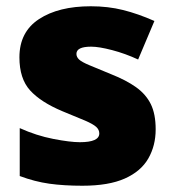

<svg xmlns="http://www.w3.org/2000/svg" viewBox="-20 -583 557 613"><path d="M477 -170Q477 -118 453.5 -77Q430 -36 378.5 -13Q327 10 243 10Q184 10 137.5 3.5Q91 -3 43 -21V-174Q96 -150 150 -139.5Q204 -129 235 -129Q297 -129 297 -157Q297 -169 287 -178Q277 -187 251.5 -198Q226 -209 179 -228Q110 -257 76 -294.5Q42 -332 42 -400Q42 -481 104.5 -522Q167 -563 270 -563Q325 -563 373 -551Q421 -539 473 -516L421 -393Q380 -412 338 -423Q296 -434 271 -434Q224 -434 224 -411Q224 -401 232.5 -393Q241 -385 265 -375Q289 -365 335 -346Q383 -327 414.5 -304.5Q446 -282 461.5 -250.5Q477 -219 477 -170Z"/></svg>

Font: Noto Sans Black
Style: Regular
Weight: 900
Designer: Monotype Design Team
Foundry: Monotype Imaging Inc.
Version: Version 2.007